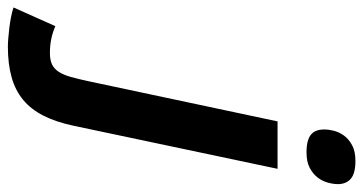

<svg xmlns="http://www.w3.org/2000/svg" viewBox="-412 -512 949 502"><g transform="rotate(90 63.0 -261.5)"><path d="M141.1 22Q131.3 67.9 114.7 100.3Q98.1 132.8 73.2 153.3Q48.3 173.8 13.9 183.3Q-20.5 192.9 -65.9 192.9Q-74.2 192.9 -86.9 191.9Q-99.6 190.9 -113.8 189.2Q-127.9 187.5 -142.1 184.8Q-156.2 182.1 -168 178.2L-119.1 68.8Q-103.5 75.7 -86.4 79.3Q-69.3 83 -48.8 83Q-30.8 83 -19 77.4Q-7.3 71.8 0.5 59.6Q8.3 47.4 13.7 28.3Q19 9.3 24.9 -18.1L129.9 -512.2H253.9ZM150.9 -634.8Q150.9 -645 154.3 -658.9Q157.7 -672.9 166.7 -685.5Q175.8 -698.2 191.9 -707Q208 -715.8 232.9 -715.8Q266.1 -715.8 280 -703.6Q293.9 -691.4 293.9 -669.9Q293.9 -658.2 290 -643.8Q286.1 -629.4 276.6 -616.9Q267.1 -604.5 251.2 -596.2Q235.4 -587.9 210.9 -587.9Q193.8 -587.9 182.1 -591.1Q170.4 -594.2 163.6 -600.3Q156.7 -606.4 153.8 -615.2Q150.9 -624 150.9 -634.8Z"/></g></svg>

Font: Clear Sans
Style: Bold Italic
Weight: 700
Italic angle: -12°
Foundry: Intel Corporation
Version: Version 1.00